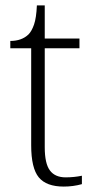

<svg xmlns="http://www.w3.org/2000/svg" viewBox="-20 -678 348 708"><path d="M215 10Q151 10 123 -24Q95 -58 95 -142V-500H18V-527Q60 -527 85 -551Q97 -563 105.5 -587.5Q114 -612 116 -658H145V-536H273V-500H145V-135Q145 -75 164 -49.5Q183 -24 222 -24Q253 -24 282 -30V1Q250 10 215 10Z"/></svg>

Font: Noto Serif Tibetan ExtraLight
Style: Regular
Weight: 200
Designer: Monotype Design Team
Foundry: Monotype Imaging Inc.
Version: Version 2.103; ttfautohint (v1.8.4.7-5d5b)